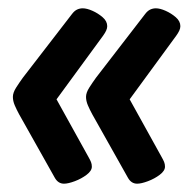

<svg xmlns="http://www.w3.org/2000/svg" viewBox="-20 -489 456 462"><path d="M134 -47Q120 -47 112 -61L26 -214Q20 -225 15.5 -235.5Q11 -246 11 -256Q11 -266 19 -278.5Q27 -291 35 -302L153 -455Q159 -463 165.5 -466Q172 -469 179 -469Q189 -469 202.5 -463Q216 -457 227 -447.5Q238 -438 238 -426Q238 -421 235.5 -415.5Q233 -410 228 -403L116 -250L193 -111Q197 -104 199 -99Q201 -94 201 -88Q201 -78 188.5 -68.5Q176 -59 160 -53Q144 -47 134 -47ZM310 -47Q296 -47 288 -61L202 -214Q196 -225 191.5 -235.5Q187 -246 187 -256Q187 -266 195 -278.5Q203 -291 211 -302L329 -455Q335 -463 341.5 -466Q348 -469 355 -469Q365 -469 378.5 -463Q392 -457 403 -447.5Q414 -438 414 -426Q414 -421 411.5 -415.5Q409 -410 404 -403L292 -250L369 -111Q373 -104 375 -99Q377 -94 377 -88Q377 -78 364.5 -68.5Q352 -59 336 -53Q320 -47 310 -47Z"/></svg>

Font: Asap Condensed
Style: Bold Italic
Weight: 700
Width: 3
Italic angle: -6°
Designer: Pablo Cosgaya
Foundry: Omnibus-Type
Version: Version 3.001; ttfautohint (v1.8.4.7-5d5b)